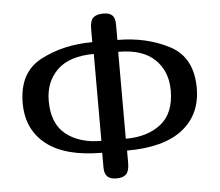

<svg xmlns="http://www.w3.org/2000/svg" viewBox="-51 -766 941 823"><g transform="rotate(-5 419.5 -354.5)"><path d="M794 -356Q794 -243 713 -179Q632 -115 473 -115V-61Q473 -27 459.5 -13.5Q446 0 418 0Q391 0 378.5 -12.5Q366 -25 366 -51V-115Q207 -115 126 -179Q45 -243 45 -356Q45 -489 143 -540Q241 -591 365 -591V-649Q365 -683 379 -696Q393 -709 423 -709Q449 -709 461 -697Q473 -685 473 -659V-591Q597 -591 695.5 -540Q794 -489 794 -356ZM682 -356Q682 -438 629.5 -489Q577 -540 472 -540V-166Q566 -166 624 -212Q682 -258 682 -356ZM157 -356Q157 -258 215 -212Q273 -166 367 -166V-540Q262 -540 209.5 -489Q157 -438 157 -356Z"/></g></svg>

Font: Marmelad for Arash.Academy
Style: Regular
Weight: 400
Designer: Manvel Shmavonyan
Foundry: Cyreal
Version: Version 1.110;Glyphs 3.2 (3202)